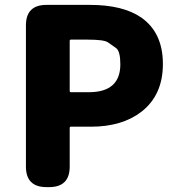

<svg xmlns="http://www.w3.org/2000/svg" viewBox="-20 -765 727 785"><path d="M170 0Q86 0 86 -84V-661Q86 -745 170 -745H348Q483 -745 558 -693Q646 -631 646 -503.5Q646 -376 558 -308Q479 -247 352 -247H270Q265 -247 265 -242V-84Q265 0 181 0ZM265 -393Q265 -388 270 -388H343Q472 -388 472 -502Q472 -556 454.5 -568.5Q437 -581 421 -592Q405 -603 338 -603H270Q265 -603 265 -598Z"/></svg>

Font: Resource Han Rounded JP Heavy
Style: Regular
Weight: 900
Designer: Cyano Hao (round all glyphs); Ryoko NISHIZUKA 西塚涼子 (kana, bopomofo & ideographs); Paul D. Hunt (Latin, Greek & Cyrillic)
Foundry: Cyano Hao
Version: 0.990